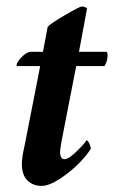

<svg xmlns="http://www.w3.org/2000/svg" viewBox="-20 -577 360 604"><path d="M115.2 -414.1 129.9 -492.2Q137.2 -502 184.1 -529.3Q231 -556.6 237.3 -556.6Q246.1 -556.6 253.9 -550.8L228.5 -414.1H314.5Q318.4 -414.1 318.4 -402.3Q318.4 -384.8 308.6 -369.1H219.7L172.9 -128.9Q168.9 -105.5 168.9 -96.7Q168.9 -88.9 172.4 -82.5Q175.8 -76.2 182.6 -76.2Q196.3 -76.2 221.9 -101.6Q247.6 -127 252 -135.7Q256.3 -135.7 261 -125.5Q265.6 -115.2 265.6 -109.4Q256.3 -92.3 230.5 -65.4Q204.6 -38.6 169.7 -15.4Q134.8 7.8 110.4 7.8Q84 7.8 66.4 -9.3Q48.8 -26.4 48.8 -61.5Q48.8 -82 57.6 -120.1L106.4 -369.1H34.2Q32.2 -369.1 32.2 -372.1Q32.2 -380.9 48.1 -397.5Q64 -414.1 79.1 -414.1Z"/></svg>

Font: Crimson
Style: BoldItalic
Weight: 700
Italic angle: -11°
Version: Version 0.8